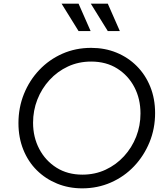

<svg xmlns="http://www.w3.org/2000/svg" viewBox="-20 -1019 921 1051"><path d="M81 -345Q81 -430 111 -504.5Q141 -579 195 -636Q249 -693 321.5 -725Q394 -757 479 -757Q554 -757 617.5 -731Q681 -705 728.5 -657.5Q776 -610 802.5 -544.5Q829 -479 829 -400Q829 -315 798.5 -240.5Q768 -166 714 -109Q660 -52 587 -20Q514 12 430 12Q356 12 292.5 -14Q229 -40 181.5 -87Q134 -134 107.5 -200Q81 -266 81 -345ZM749 -398Q749 -478 715.5 -542Q682 -606 621.5 -644Q561 -682 479 -682Q410 -682 352 -655Q294 -628 251 -581Q208 -534 184.5 -474Q161 -414 161 -347Q161 -268 195 -203.5Q229 -139 289.5 -101Q350 -63 431 -63Q500 -63 558 -90Q616 -117 659 -164Q702 -211 725.5 -271Q749 -331 749 -398ZM410 -849 317 -999H410L476 -849ZM570 -999 636 -849H570L477 -999Z"/></svg>

Font: Kosmopol Plus Jakarta Sans Italic It
Style: Regular
Weight: 400
Italic angle: -8.04999°
Designer: Gumpita Rahayu
Foundry: Tokotype
Version: Version 2.006